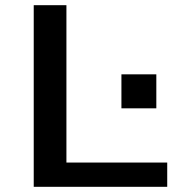

<svg xmlns="http://www.w3.org/2000/svg" viewBox="-20 -720 740 740"><path d="M110 0V-700H236V-93.5H624.5V0ZM448 -433.5H582.5V-302.5H448Z"/></svg>

Font: Trispace SemiExpanded Medium
Style: Regular
Weight: 500
Width: 6
Designer: Tyler Finck
Foundry: Etcetera Type Company
Version: Version 1.210; ttfautohint (v1.8.3)